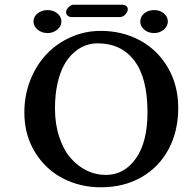

<svg xmlns="http://www.w3.org/2000/svg" viewBox="-20 -795 781 820"><path d="M123 -703.1Q123 -723.6 140.6 -737.8Q158.2 -752 183.1 -752Q207.5 -752 224.9 -737.8Q242.2 -723.6 242.2 -703.1Q242.2 -683.1 224.6 -668.5Q207 -653.8 183.1 -653.8Q158.2 -653.8 140.6 -668.5Q123 -683.1 123 -703.1ZM579.1 -703.1Q579.1 -724.1 596.2 -738Q613.3 -752 638.2 -752Q662.6 -752 679.7 -737.8Q696.8 -723.6 696.8 -703.1Q696.8 -683.1 679.4 -668.5Q662.1 -653.8 638.2 -653.8Q613.3 -653.8 596.2 -668.2Q579.1 -682.6 579.1 -703.1ZM492.2 -722.2H288.1Q274.9 -722.2 268.6 -728.3Q262.2 -734.4 262.2 -742.2Q262.2 -752.9 272.5 -763.9Q282.7 -774.9 294.9 -774.9H500Q513.2 -774.9 519.5 -769Q525.9 -763.2 525.9 -755.9Q525.9 -745.1 515.6 -733.6Q505.4 -722.2 492.2 -722.2ZM397 -609.9Q370.1 -609.9 344.7 -600.6Q319.3 -591.3 295.4 -570.3Q271.5 -549.3 253.9 -517.8Q236.3 -486.3 225.6 -438.7Q214.8 -391.1 214.8 -332Q214.8 -264.6 233.2 -209.5Q251.5 -154.3 282 -119.6Q312.5 -85 350.8 -66.4Q389.2 -47.9 431.2 -47.9Q510.7 -47.9 560.3 -118.2Q609.9 -188.5 609.9 -314.9Q609.9 -462.4 553.7 -536.1Q497.6 -609.9 397 -609.9ZM741.2 -334Q741.2 -234.9 700 -157.7Q658.7 -80.6 583.5 -37.8Q508.3 4.9 411.1 4.9Q322.3 4.9 248.3 -33.4Q174.3 -71.8 129.2 -145.5Q84 -219.2 84 -314.9Q84 -387.2 109.1 -451.7Q134.3 -516.1 177.7 -562.5Q221.2 -608.9 281.7 -636Q342.3 -663.1 410.2 -663.1Q502.4 -663.1 577.6 -622.6Q652.8 -582 697 -506.3Q741.2 -430.7 741.2 -334Z"/></svg>

Font: Linear Smooth
Style: Bold
Weight: 700
Designer: Philipp H. Poll, Flanker
Foundry: Philipp H. Poll, reworked by Flanker
Version: Version 1.061 | FøM Fix